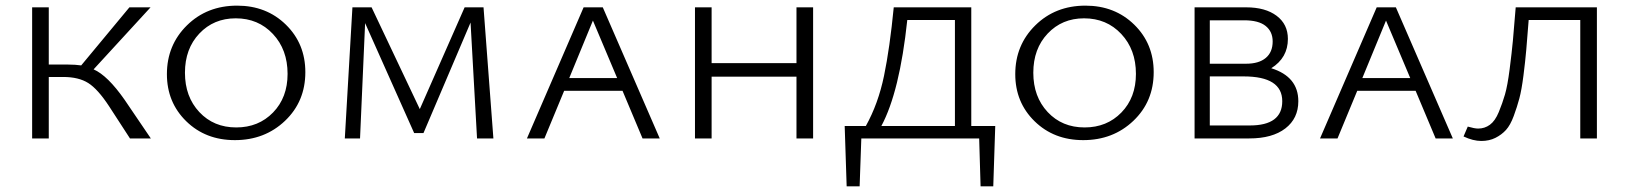

<svg xmlns="http://www.w3.org/2000/svg" viewBox="-20 -491 5777 681"><path d="M422 -137 515 0H441L367 -114Q327 -175 293 -196.5Q259 -218 204 -218H153V0H94V-465H153V-262H222Q247 -262 268 -259L439 -465H514L312 -245Q362 -223 422 -137Z M813 6Q709 6 640.5 -61Q572 -128 572 -228Q572 -331 643 -401Q714 -471 821 -471Q925 -471 994 -403.5Q1063 -336 1063 -235Q1063 -131 991 -62.5Q919 6 813 6ZM818 -39Q897 -39 948.5 -92Q1000 -145 1000 -229Q1000 -315 948 -370.5Q896 -426 816 -426Q738 -426 687 -372Q636 -318 636 -233Q636 -148 687 -93.5Q738 -39 818 -39Z M1730 0H1672L1649 -411L1482 -19H1449L1275 -409L1257 0H1203L1230 -465H1298L1469 -104L1628 -465H1695Z M2259 0 2188 -169H1981L1911 0H1849L2050 -465H2118L2320 0ZM1999 -214H2169L2083 -418Z M2805 -465H2864V0H2805V-219H2504V0H2445V-465H2504V-267H2805Z M3510 -44 3503 170H3458L3453 0H3035L3029 170H2983L2976 -44H3051Q3095 -123 3115.5 -222Q3136 -321 3150 -465H3425V-44ZM3106 -44H3367V-420H3198Q3171 -165 3106 -44Z M3822 6Q3718 6 3649.5 -61Q3581 -128 3581 -228Q3581 -331 3652 -401Q3723 -471 3830 -471Q3934 -471 4003 -403.5Q4072 -336 4072 -235Q4072 -131 4000 -62.5Q3928 6 3822 6ZM3827 -39Q3906 -39 3957.5 -92Q4009 -145 4009 -229Q4009 -315 3957 -370.5Q3905 -426 3825 -426Q3747 -426 3696 -372Q3645 -318 3645 -233Q3645 -148 3696 -93.5Q3747 -39 3827 -39Z M4489 -249Q4585 -219 4585 -132Q4585 -71 4539 -35.5Q4493 0 4411 0H4217V-465H4400Q4468 -465 4508 -435Q4548 -405 4548 -353Q4548 -286 4489 -249ZM4393 -419H4271V-265H4400Q4445 -265 4469.5 -285.5Q4494 -306 4494 -344Q4494 -379 4469 -399Q4444 -419 4393 -419ZM4413 -46Q4528 -46 4528 -132Q4528 -220 4391 -220H4271V-46Z M5072 0 5001 -169H4794L4724 0H4662L4863 -465H4931L5133 0ZM4812 -214H4982L4896 -418Z M5644 -465V0H5585V-420H5402Q5397 -355 5393.5 -314.5Q5390 -274 5383.5 -223Q5377 -172 5369 -142Q5361 -112 5349 -79.5Q5337 -47 5321.5 -30Q5306 -13 5284 -2Q5262 9 5234 9Q5205 9 5171 -7L5186 -42Q5210 -35 5223 -35Q5246 -35 5264.5 -48.5Q5283 -62 5296 -93.5Q5309 -125 5318 -156Q5327 -187 5334.5 -245.5Q5342 -304 5346 -346.5Q5350 -389 5356 -465Z"/></svg>

Font: EauTestSC Semilight
Style: Regular
Weight: 300
Designer: Christian Thalmann (Catharsis Fonts)
Version: Version 0.001;PS 000.001;hotconv 1.0.88;makeotf.lib2.5.64775